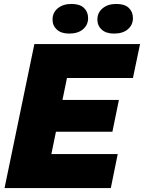

<svg xmlns="http://www.w3.org/2000/svg" viewBox="-20 -952 729 972"><path d="M3 0 154 -729H689L653 -557H274L328 -601L231 -128L195 -172H576L541 0ZM218 -285 251 -446H582L549 -285ZM557 -782Q517 -782 495 -802Q473 -822 473 -853Q473 -888 499.5 -910Q526 -932 569 -932Q611 -932 632 -912Q653 -892 653 -860Q653 -826 627.5 -804Q602 -782 557 -782ZM330 -782Q290 -782 268 -802Q246 -822 246 -853Q246 -888 272.5 -910Q299 -932 342 -932Q384 -932 405 -912Q426 -892 426 -860Q426 -826 400.5 -804Q375 -782 330 -782Z"/></svg>

Font: Mona Sans ExtraLight Black
Style: Italic
Weight: 900
Italic angle: -11.6951°
Version: Version 2.000